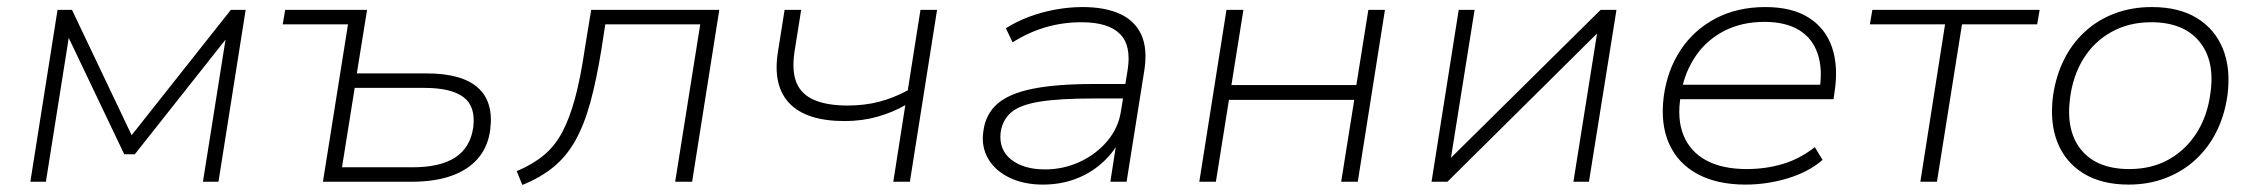

<svg xmlns="http://www.w3.org/2000/svg" viewBox="-20 -515 6399 544"><path d="M66 0 143 -487H184L353 -132L634 -487H676L599 0H555L623 -428H639L362 -78H332L165 -428H178L110 0Z M895 0 966 -446H781L788 -487H1020L991 -307H1189Q1288 -307 1333.5 -267Q1379 -227 1369 -148Q1363 -100 1335 -67Q1307 -34 1259.5 -17Q1212 0 1144 0ZM949 -41H1149Q1227 -41 1270 -69Q1313 -97 1321 -155Q1328 -214 1293 -240Q1258 -266 1182 -266H985Z M1460 9 1444 -30Q1489 -49 1520.5 -75Q1552 -101 1573 -140.5Q1594 -180 1609.5 -237.5Q1625 -295 1637 -377L1655 -487H2018L1941 0H1893L1964 -446H1695L1684 -375Q1670 -288 1652.5 -224.5Q1635 -161 1610 -116.5Q1585 -72 1548.5 -42Q1512 -12 1460 9Z M2511 0 2545 -217Q2508 -196 2465 -184Q2422 -172 2373 -172Q2265 -172 2217 -222Q2169 -272 2184 -367L2203 -487H2250L2231 -368Q2223 -313 2237 -280Q2251 -247 2287.5 -231.5Q2324 -216 2382 -216Q2429 -216 2470 -226.5Q2511 -237 2552 -259L2588 -487H2635L2558 0Z M2935 8Q2881 8 2840.5 -11.5Q2800 -31 2780 -65Q2760 -99 2766 -142Q2772 -191 2805.5 -220.5Q2839 -250 2906 -263.5Q2973 -277 3080 -277H3182L3175 -236H3079Q2982 -236 2926 -227Q2870 -218 2845 -196.5Q2820 -175 2815 -139Q2810 -90 2845.5 -62.5Q2881 -35 2941 -35Q2993 -35 3039.5 -56.5Q3086 -78 3117.5 -115.5Q3149 -153 3156 -200L3175 -317Q3186 -386 3153 -419Q3120 -452 3044 -452Q2992 -452 2943.5 -438Q2895 -424 2849 -395L2830 -435Q2860 -454 2896 -467.5Q2932 -481 2971 -488Q3010 -495 3047 -495Q3111 -495 3153.5 -475.5Q3196 -456 3214 -416Q3232 -376 3222 -314L3172 0H3126L3144 -116H3152Q3133 -80 3100.5 -51.5Q3068 -23 3026 -7.5Q2984 8 2935 8Z M3378 0 3455 -487H3503L3469 -274H3823L3857 -487H3904L3827 0H3780L3817 -232H3462L3425 0Z M4036 0 4113 -487H4158L4089 -55H4078L4515 -487H4560L4482 0H4438L4507 -433H4518L4081 0Z M4926 8Q4845 8 4789.5 -22Q4734 -52 4709 -108Q4684 -164 4694 -242Q4704 -316 4741.5 -373Q4779 -430 4840.5 -462.5Q4902 -495 4982 -495Q5058 -495 5105.5 -464.5Q5153 -434 5171 -380Q5189 -326 5178 -255L5175 -234H4722L4729 -275H5159L5135 -258Q5145 -319 5130 -363Q5115 -407 5077 -430Q5039 -453 4979 -453Q4915 -453 4865.5 -427.5Q4816 -402 4785 -357Q4754 -312 4744 -256L4742 -244Q4731 -178 4750 -131.5Q4769 -85 4814.5 -60.5Q4860 -36 4929 -36Q4982 -36 5030 -50Q5078 -64 5122 -98L5144 -62Q5105 -28 5046 -10Q4987 8 4926 8Z M5421 0 5491 -446H5278L5285 -487H5759L5752 -446H5539L5468 0Z M6011 8Q5935 8 5883.5 -23.5Q5832 -55 5809.5 -111.5Q5787 -168 5797 -244Q5805 -300 5828 -346Q5851 -392 5887.5 -425.5Q5924 -459 5972 -477Q6020 -495 6077 -495Q6154 -495 6205 -463.5Q6256 -432 6278.5 -376Q6301 -320 6291 -244Q6283 -188 6260 -142Q6237 -96 6200.5 -62.5Q6164 -29 6116 -10.5Q6068 8 6011 8ZM6013 -36Q6077 -36 6125.5 -63.5Q6174 -91 6204.5 -139.5Q6235 -188 6243 -252Q6256 -344 6211 -398Q6166 -452 6075 -452Q6012 -452 5962.5 -424.5Q5913 -397 5883 -348.5Q5853 -300 5845 -236Q5833 -143 5877.5 -89.5Q5922 -36 6013 -36Z"/></svg>

Font: Nunito Sans 10pt SemiExpanded ExtraLight
Style: Italic
Weight: 250
Width: 6
Italic angle: -9°
Designer: Vernon Adams
Foundry: Vernon Adams
Version: Version 3.101;gftools[0.9.27]